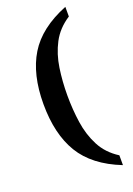

<svg xmlns="http://www.w3.org/2000/svg" viewBox="-168 -830 714 1027"><g transform="rotate(-20 188.5 -316.5)"><path d="M345 134Q190 73 123.5 -37Q57 -147 57 -318Q57 -487 123.5 -596Q190 -705 345 -767V-712Q280 -670 247.5 -608Q215 -546 204 -471.5Q193 -397 193 -318Q193 -238 204 -163Q215 -88 247.5 -25.5Q280 37 345 78Z"/></g></svg>

Font: Noto Serif Hentaigana SemiBold
Style: Regular
Weight: 600
Designer: Kazuhiro Yamada
Foundry: nipponia
Version: Version 1.000; ttfautohint (v1.8.4.7-5d5b)